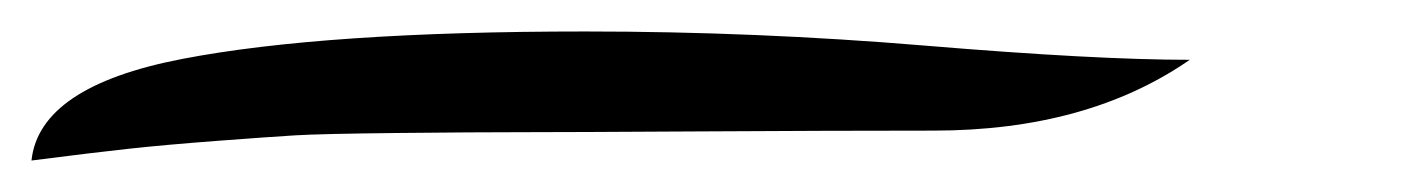

<svg xmlns="http://www.w3.org/2000/svg" viewBox="-40 -36 906 122"><path d="M-20 66Q-15 19 75.5 1.5Q166 -16 332 -16Q440 -16 548 -7Q656 2 716 2Q651 47 553 47Q489 47 404.5 47.5Q320 48 291 48Q262 48 213 48.5Q164 49 147.5 50Q131 51 98 53.5Q65 56 42 58.5Q19 61 -20 66Z"/></svg>

Font: Dancing Script
Style: Regular
Weight: 400
Designer: Pablo Impallari
Foundry: Pablo Impallari. www.impallari.com
Version: Version 1.002